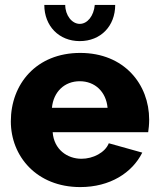

<svg xmlns="http://www.w3.org/2000/svg" viewBox="-20 -750 644 780"><path d="M306 10C427 10 517 -48 558 -130L422 -168C407 -130 358 -105 311 -105C253 -105 199 -143 194 -213H582C584 -226 586 -245 586 -264C586 -407 485 -535 306 -535C127 -535 24 -408 24 -257C24 -115 129 10 306 10ZM191 -312C197 -377 242 -420 304 -420C365 -420 411 -378 417 -312ZM304 -653C272 -653 245 -688 245 -730H160C160 -644 220 -583 304 -583C389 -583 448 -644 448 -730H365C361 -685 335 -653 304 -653Z"/></svg>

Font: Raleway
Style: ExtraBold
Weight: 800
Designer: Matt McInerney, Pablo Impallari, Rodrigo Fuenzalida
Foundry: Matt McInerney, Pablo Impallari, Rodrigo Fuenzalida
Version: Version 3.000